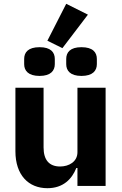

<svg xmlns="http://www.w3.org/2000/svg" viewBox="-20 -977 640 1009"><path d="M387 0H535V-516H387V-177C387 -127 342 -102 296 -102C238 -102 209 -137 209 -202V-516H61V-182C61 -57 130 12 229 12C312 12 358 -36 381 -94H387ZM442 -900 328 -957 229 -763 308 -724ZM188 -578C247 -578 268 -606 268 -640V-667C268 -702 247 -729 188 -729C128 -729 107 -702 107 -667V-640C107 -606 128 -578 188 -578ZM408 -578C468 -578 489 -606 489 -640V-667C489 -702 468 -729 408 -729C349 -729 328 -702 328 -667V-640C328 -606 349 -578 408 -578Z"/></svg>

Font: IBM Plex Mono
Style: Bold
Weight: 700
Monospace: yes
Designer: Mike Abbink, Paul van der Laan, Pieter van Rosmalen
Foundry: Bold Monday
Version: Version 2.004